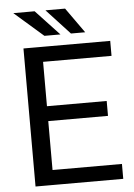

<svg xmlns="http://www.w3.org/2000/svg" viewBox="-60 -941 687 985"><g transform="rotate(-5 284.0 -448.0)"><path d="M534.2 -76.7V0H157.7V-76.7ZM176.8 -710.9V0H82.5V-710.9ZM484.4 -405.3V-328.6H157.7V-405.3ZM529.3 -710.9V-633.8H157.7V-710.9ZM277.8 -766.1 156.2 -896H46.4L195.3 -766.1ZM405.3 -766.1 313 -896H211.9L332 -766.1Z"/></g></svg>

Font: RobotoDEMO
Style: Regular
Weight: 400
Designer: Christian Robertson
Foundry: Google
Version: Version 2.136